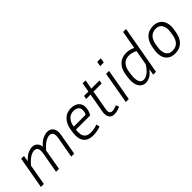

<svg xmlns="http://www.w3.org/2000/svg" viewBox="157 -1745 2761 2761"><g transform="rotate(-45 1537.0 -365.0)"><path d="M357 -440Q336 -440 308.5 -430.5Q281 -421 246.5 -395Q212 -369 168 -318L112 0H52L138 -487H195L179 -394Q238 -457 284 -477Q330 -497 367 -497Q415 -497 445 -469Q475 -441 481 -391Q541 -456 589.5 -476.5Q638 -497 676 -497Q738 -497 769.5 -451Q801 -405 787 -327L729 0H669L725 -316Q736 -378 720 -409Q704 -440 666 -440Q645 -440 617.5 -430.5Q590 -421 555 -395Q520 -369 476 -318L420 0H360L416 -316Q427 -378 411 -409Q395 -440 357 -440Z M1262 -18Q1189 10 1112 10Q1031 10 988 -23.5Q945 -57 933 -112.5Q921 -168 931 -234L939 -284Q954 -379 1010.5 -438Q1067 -497 1158 -497Q1201 -497 1237.5 -482Q1274 -467 1296.5 -436Q1319 -405 1319 -357Q1319 -331 1311.5 -298.5Q1304 -266 1281 -226H991Q984 -177 991 -135.5Q998 -94 1027.5 -69.5Q1057 -45 1115 -45Q1181 -45 1251 -70ZM1000 -284 999 -279H1240Q1252 -299 1256 -318.5Q1260 -338 1260 -354Q1260 -400 1229.5 -421Q1199 -442 1156 -442Q1094 -442 1053 -400Q1012 -358 1000 -284Z M1663 -21Q1632 -7 1602 1.5Q1572 10 1543 10Q1499 10 1475 -11Q1451 -32 1444 -65Q1437 -98 1443 -135L1496 -434H1407L1416 -487H1505L1530 -629H1590L1565 -487H1730L1721 -434H1556L1503 -134Q1494 -83 1509 -63Q1524 -43 1552 -43Q1569 -43 1592.5 -49Q1616 -55 1644 -69Z M1957 -626H1884L1896 -699H1969ZM1839 0H1779L1865 -487H1925Z M2336 0 2352 -93Q2311 -39 2267 -14.5Q2223 10 2179 10Q2129 10 2096.5 -21Q2064 -52 2052 -105Q2040 -158 2049 -224L2056 -275Q2070 -380 2129 -438.5Q2188 -497 2282 -497Q2317 -497 2350 -488.5Q2383 -480 2415 -464L2464 -740H2524L2393 0ZM2112 -224Q2101 -141 2120.5 -92Q2140 -43 2189 -43Q2225 -43 2270.5 -73.5Q2316 -104 2365 -180L2406 -409Q2342 -442 2284 -442Q2210 -442 2170 -397Q2130 -352 2119 -275Z M3007 -254 2999 -204Q2983 -100 2926 -45Q2869 10 2776 10Q2706 10 2663 -22Q2620 -54 2604 -109Q2588 -164 2599 -234L2607 -284Q2623 -383 2679 -440Q2735 -497 2829 -497Q2900 -497 2943 -464Q2986 -431 3002 -376Q3018 -321 3007 -254ZM2944 -254Q2957 -335 2928.5 -388.5Q2900 -442 2830 -442Q2763 -442 2722.5 -400Q2682 -358 2670 -284L2662 -234Q2649 -149 2677.5 -97Q2706 -45 2775 -45Q2910 -45 2936 -204Z"/></g></svg>

Font: Inria Sans Light
Style: Italic
Weight: 300
Italic angle: -10°
Designer: Black Foundry Team
Foundry: Black Foundry
Version: Version 1.2; ttfautohint (v1.8.3)